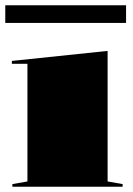

<svg xmlns="http://www.w3.org/2000/svg" viewBox="-23 -708 505 728"><path d="M24 0V-10L81 -20V-466H22V-477L385 -515V-20L442 -10V0ZM-3 -621V-688H455V-621Z"/></svg>

Font: Kalnia SemiExpanded SemiBold
Style: Regular
Weight: 600
Width: 6
Designer: Frida Medrano
Foundry: Frida Medrano
Version: Version 1.105